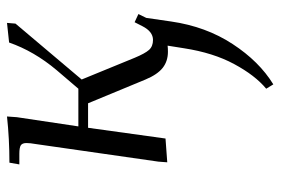

<svg xmlns="http://www.w3.org/2000/svg" viewBox="-144 -342 789 540"><g transform="rotate(-90 250.0 -71.5)"><path d="M58.1 -411.1 63 -439Q129.9 -439 192.9 -445.8L190.9 -418L165 -245.1H271L323.2 -306.2Q376.5 -369.6 400.9 -439.9L456.1 -445.8L454.1 -421.9L296.9 -235.8L357.9 -86.9Q370.1 -57.6 380.1 -46.4Q390.1 -35.2 408.2 -35.2Q431.6 -35.2 446.8 -64.9L458 -86.9L481 -76.2L470.2 -54.2L460 16.1Q445.8 113.8 396.7 188.7Q347.7 263.7 283.2 303.2L271 283.2Q308.6 252 340.3 193.1Q372.1 134.3 384.8 51.8L392.1 5.9Q385.3 6.8 375 6.8Q348.6 6.8 329.8 -7.8Q311 -22.5 296.9 -56.2L230 -217.8H161.1L130.9 0L64 4.9L65.9 -20L115.2 -363.8Q118.2 -380.9 118.2 -391.1Q118.2 -402.8 111.8 -407Q105.5 -411.1 87.9 -411.1Z"/></g></svg>

Font: Dihjauti S
Style: Italic
Weight: 400
Italic angle: -9°
Designer: T. Christopher White
Version: Version 3.0.0